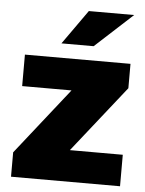

<svg xmlns="http://www.w3.org/2000/svg" viewBox="-52 -765 612 808"><g transform="rotate(5 254.0 -361.5)"><path d="M25 0V-103L247 -384H38.5V-517H484.5V-414L262 -133H485.5V0ZM290.5 -723H482L323.5 -577.5H187.5Z"/></g></svg>

Font: Public Sans Black
Style: Regular
Weight: 900
Designer: The Public Sans Project Authors: Dan O. Williams and USWDS (Libre Franklin designed by Pablo Impallari and Rodrigo Fuenz
Version: Version 1.007